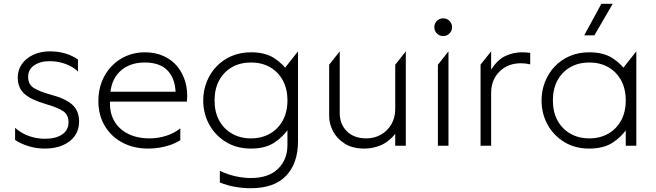

<svg xmlns="http://www.w3.org/2000/svg" viewBox="-20 -772 3476 1017"><path d="M217 15Q173.5 15 132.2 2.5Q91 -10 60 -30.5V-95Q90 -67.5 131.5 -52.2Q173 -37 218 -37Q276 -37 309.5 -60Q343 -83 343 -124Q343 -163 316 -182.2Q289 -201.5 222 -221Q145.5 -243 109.8 -274.5Q74 -306 74 -362Q74 -401.5 96 -432.8Q118 -464 156.5 -482Q195 -500 245 -500Q287.5 -500 325 -489Q362.5 -478 393 -457V-393Q376 -410 352.2 -422.2Q328.5 -434.5 300.5 -441.2Q272.5 -448 243 -448Q193 -448 161 -426Q129 -404 129 -365Q129 -324.5 159.8 -305.5Q190.5 -286.5 251 -270Q327 -250 363 -217.5Q399 -185 399 -128Q399 -84.5 376.5 -52.5Q354 -20.5 313 -2.8Q272 15 217 15Z M766 15Q688 15 628.2 -16.8Q568.5 -48.5 534.8 -105.5Q501 -162.5 501 -238Q501 -293 519.5 -340Q538 -387 571.5 -421.8Q605 -456.5 649.8 -475.8Q694.5 -495 747 -495Q802.5 -495 846.2 -475.2Q890 -455.5 919.2 -420Q948.5 -384.5 962 -337Q975.5 -289.5 970 -234H563Q560 -175.5 584.8 -131.8Q609.5 -88 657.8 -63.5Q706 -39 773 -39Q817.5 -39 860.5 -52.8Q903.5 -66.5 935 -92V-29.5Q910.5 -14 882.2 -4.2Q854 5.5 824.5 10.2Q795 15 766 15ZM565 -286H910Q906.5 -359.5 865.8 -400.2Q825 -441 747 -441Q671.5 -441 622.8 -400.2Q574 -359.5 565 -286Z M1307.5 225Q1269 225 1227 218Q1185 211 1144.5 194.5V133Q1186 152.5 1228.2 161.8Q1270.5 171 1308.5 171Q1402.5 171 1452.5 122.2Q1502.5 73.5 1502.5 -3V-107L1511.5 -95Q1481 -48 1432.8 -16.5Q1384.5 15 1309.5 15Q1234 15 1177 -19.8Q1120 -54.5 1088.2 -112.5Q1056.5 -170.5 1056.5 -240Q1056.5 -292 1074.8 -338.2Q1093 -384.5 1126.5 -419.8Q1160 -455 1206.5 -475Q1253 -495 1309.5 -495Q1384.5 -495 1432.8 -463.8Q1481 -432.5 1511.5 -385L1482.5 -353V-404L1558.5 -500V-24Q1558.5 92 1496 158.5Q1433.5 225 1307.5 225ZM1309.5 -39Q1366 -39 1409.5 -63.8Q1453 -88.5 1477.8 -133.5Q1502.5 -178.5 1502.5 -240Q1502.5 -301.5 1477.8 -346.8Q1453 -392 1409.5 -416.5Q1366 -441 1309.5 -441Q1253 -441 1209.5 -416.5Q1166 -392 1141.2 -346.8Q1116.5 -301.5 1116.5 -240Q1116.5 -178.5 1141.2 -133.5Q1166 -88.5 1209.5 -63.8Q1253 -39 1309.5 -39Z M1910.5 15Q1847.5 15 1806 -11.2Q1764.5 -37.5 1744 -77Q1723.5 -116.5 1723.5 -157V-429L1779.5 -500V-174Q1779.5 -114 1817.5 -76.5Q1855.5 -39 1920.5 -39Q1962.5 -39 1997.2 -58.5Q2032 -78 2052.8 -113.2Q2073.5 -148.5 2073.5 -195V-429L2129.5 -500V0H2073.5V-63Q2040 -21 1997.8 -3Q1955.5 15 1910.5 15Z M2299.5 0V-429L2355.5 -500V0ZM2327.5 -581Q2308 -581 2294.2 -594.8Q2280.5 -608.5 2280.5 -628Q2280.5 -647.5 2294.2 -661.2Q2308 -675 2327.5 -675Q2347 -675 2360.8 -661.2Q2374.5 -647.5 2374.5 -628Q2374.5 -608.5 2360.8 -594.8Q2347 -581 2327.5 -581Z M2525.5 0V-430L2581.5 -500V-403Q2614.5 -455.5 2656.5 -475.2Q2698.5 -495 2745.5 -495Q2755.5 -495 2766.5 -494.2Q2777.5 -493.5 2788.5 -492V-431Q2776 -434 2763.8 -435.5Q2751.5 -437 2739.5 -437Q2670.5 -437 2626 -393.2Q2581.5 -349.5 2581.5 -279V0Z M3100.5 15Q3025.5 15 2968.8 -19.8Q2912 -54.5 2880.2 -112.5Q2848.5 -170.5 2848.5 -240Q2848.5 -292 2866.8 -338.2Q2885 -384.5 2918.2 -419.8Q2951.5 -455 2998 -475Q3044.5 -495 3100.5 -495Q3176.5 -495 3224.8 -463.8Q3273 -432.5 3303.5 -386L3274.5 -354V-404L3350.5 -500V0H3294.5V-106L3303.5 -94Q3273 -47.5 3224.8 -16.2Q3176.5 15 3100.5 15ZM3101.5 -39Q3158 -39 3201.5 -63.8Q3245 -88.5 3269.8 -133.5Q3294.5 -178.5 3294.5 -240Q3294.5 -301.5 3269.8 -346.8Q3245 -392 3201.5 -416.5Q3158 -441 3101.5 -441Q3045 -441 3001.5 -416.5Q2958 -392 2933.2 -346.8Q2908.5 -301.5 2908.5 -240Q2908.5 -178.5 2933.2 -133.5Q2958 -88.5 3001.5 -63.8Q3045 -39 3101.5 -39ZM3074.5 -585 3165.5 -752H3225.5L3128.5 -585Z"/></svg>

Font: Geologica-Sharp
Style: Regular
Weight: 100
Designer: Sindre Bremnes, Frode Helland
Foundry: Monokrom Skriftforlag AS
Version: Version 1.010;gftools[0.9.28]